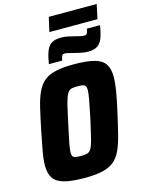

<svg xmlns="http://www.w3.org/2000/svg" viewBox="-148 -1108 895 1200"><g transform="rotate(-15 300.0 -507.5)"><path d="M249 8Q165 8 116 -5Q67 -18 46.5 -48.5Q26 -79 26 -130Q26 -169 36 -223Q46 -277 60 -348Q77 -430 91 -489.5Q105 -549 124 -589Q143 -629 172.5 -652.5Q202 -676 248 -686Q294 -696 362 -696Q447 -696 495.5 -683Q544 -670 564.5 -639.5Q585 -609 585 -557Q585 -518 576 -464.5Q567 -411 551 -340Q533 -259 518 -199.5Q503 -140 484.5 -100Q466 -60 437 -36.5Q408 -13 363 -2.5Q318 8 249 8ZM260 -131Q280 -131 294 -133.5Q308 -136 318 -146Q328 -156 336 -178.5Q344 -201 353.5 -241.5Q363 -282 377 -344Q392 -416 399.5 -457.5Q407 -499 407 -519Q407 -537 401 -545Q395 -553 382.5 -555Q370 -557 350 -557Q330 -557 316 -554.5Q302 -552 292.5 -542Q283 -532 274.5 -509.5Q266 -487 256.5 -446.5Q247 -406 234 -344Q224 -295 216.5 -261Q209 -227 205.5 -204Q202 -181 202 -167Q202 -150 208 -142.5Q214 -135 227 -133Q240 -131 260 -131ZM214 -737Q221 -782 232 -813.5Q243 -845 265 -861.5Q287 -878 329 -878Q354 -878 377.5 -872.5Q401 -867 422 -862Q438 -858 450.5 -855Q463 -852 474 -852Q488 -852 492.5 -860.5Q497 -869 501 -890H586Q579 -846 568.5 -814.5Q558 -783 536 -766Q514 -749 472 -749Q446 -749 423 -754.5Q400 -760 379 -765Q363 -769 350 -772.5Q337 -776 327 -776Q313 -776 308.5 -767Q304 -758 300 -737ZM269 -930 290 -1023H600L580 -930Z"/></g></svg>

Font: Saira SemiCondensed ExtraBold
Style: Italic
Weight: 800
Width: 4
Italic angle: -12°
Designer: Hector Gatti with collaboration of the Omnibus-Type team
Foundry: Omnibus-Type
Version: Version 1.101